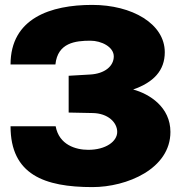

<svg xmlns="http://www.w3.org/2000/svg" viewBox="-20 -753 742 783"><path d="M23 -490H206C215 -579 288 -587 349 -587C393 -587 444 -562 444 -523C444 -484 408 -452 346 -449L260 -444V-294L358 -292C420 -291 458 -254 458 -215C458 -176 411 -142 340 -142C289 -142 221 -162 207 -238H23C23 -41 161 10 357 10C497 10 675 -64 675 -215C675 -316 590 -370 523 -388C606 -417 652 -465 652 -540C652 -656 519 -733 356 -733C187 -733 23 -679 23 -490Z"/></svg>

Font: United Sans Black
Style: Regular
Weight: 900
Designer: Pablo Impallari, Rodrigo Fuenzalida (Modified by Dan O. Williams)
Version: Version 1.000;PS 001.000;hotconv 1.0.88;makeotf.lib2.5.64775